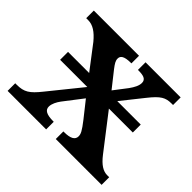

<svg xmlns="http://www.w3.org/2000/svg" viewBox="-127 -705 874 874"><g transform="rotate(45 310.0 -268.0)"><path d="M9 0H257V-49H254C210 -49 192 -60 192 -82C192 -100 203 -121 215 -137L285 -228L346 -151C378 -110 384 -97 384 -82C384 -60 364 -49 324 -49H319V0H614V-49H601C576 -49 551 -63 521 -102L392 -269H546V-320H395L477 -423C519 -476 539 -487 578 -487H587V-536H361V-487H364C395 -487 416 -482 416 -458C416 -440 406 -421 391 -400L342 -336L282 -412C266 -433 259 -444 259 -458C259 -474 270 -487 316 -487H319V-536H28V-487H41C71 -487 98 -469 127 -434L214 -320H78V-269H253L127 -113C87 -63 66 -49 18 -49H9Z"/></g></svg>

Font: Noto Serif SemiBold
Style: Regular
Weight: 600
Designer: Monotype Design Team
Foundry: Monotype Imaging Inc.
Version: Version 2.013